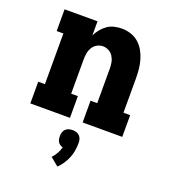

<svg xmlns="http://www.w3.org/2000/svg" viewBox="-142 -632 885 997"><g transform="rotate(20 300.0 -134.0)"><path d="M46 0V-120H83V-400H46V-520H228V-442Q237 -461 250.5 -477.5Q264 -494 281 -506Q298 -518 319 -523Q340 -528 361 -528Q386 -528 410.5 -520Q435 -512 454 -495.5Q473 -479 485.5 -456.5Q498 -434 505 -410Q512 -386 514.5 -360.5Q517 -335 517 -310V-120H554V0H335V-120H372V-310Q372 -327 369 -344Q366 -361 357 -376Q348 -391 332.5 -399.5Q317 -408 300 -408Q283 -408 267.5 -399.5Q252 -391 243 -376Q234 -361 231 -344Q228 -327 228 -310V-120H265V0ZM290 260 245 223Q258 209 267.5 192.5Q277 176 282 157Q274 155 267 150.5Q260 146 255.5 139Q251 132 249.5 123.5Q248 115 248 107Q248 96 251 86Q254 76 261.5 68.5Q269 61 279 58Q289 55 300 55Q311 55 321 58Q331 61 338.5 68.5Q346 76 349 86Q352 96 352 107Q352 128 348.5 149.5Q345 171 337 190.5Q329 210 317 228Q305 246 290 260Z"/></g></svg>

Font: Iosevka Etoile Heavy
Style: Regular
Weight: 900
Designer: Belleve Invis
Foundry: Belleve Invis
Version: Version 22.1.2; ttfautohint (v1.8.4)